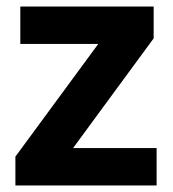

<svg xmlns="http://www.w3.org/2000/svg" viewBox="-20 -566 528 586"><path d="M458 0H27V-88L280 -432H42V-546H449V-449L203 -114H458Z"/></svg>

Font: Noto Sans Telugu
Style: Regular
Weight: 400
Designer: Jelle Bosma - Monotype Design Team
Foundry: Monotype Imaging Inc.
Version: Version 2.003